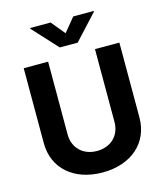

<svg xmlns="http://www.w3.org/2000/svg" viewBox="-137 -1056 1003 1169"><g transform="rotate(-15 364.5 -472.0)"><path d="M512.4 -727.3V-268.1C512.4 -185 454.2 -125 364.7 -125C275.6 -125 217 -185 217 -268.1V-727.3H63.2V-255C63.2 -95.9 183.2 10.3 364.7 10.3C545.5 10.3 666.2 -95.9 666.2 -255V-727.3ZM293.3 -953.8H164.4V-948.9L308.2 -792.6H420.8L565 -948.9V-953.8H436.1L364.7 -867.2Z"/></g></svg>

Font: Karasuma Gothic
Style: Bold
Weight: 700
Designer: Rasmus Andersson / Ryoko Nishizuka
Foundry: Genbu
Version: Version 1.00